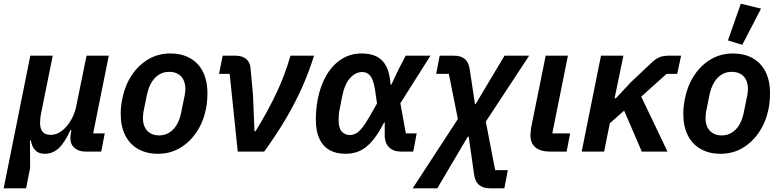

<svg xmlns="http://www.w3.org/2000/svg" viewBox="-40 -825 4247 1045"><path d="M102 200H-20L125 -522H247L184 -210Q181 -196 179.5 -181Q178 -166 178 -156Q178 -125 191.5 -108Q205 -91 235 -91Q261 -91 282.5 -103.5Q304 -116 322 -137Q342 -160 355.5 -188.5Q369 -217 375 -247L431 -522H552L467 -99H530L511 0H425Q389 0 366 -19.5Q343 -39 343 -73Q343 -80 344 -88.5Q345 -97 346 -103L349 -116H343Q310 -45 278 -16.5Q246 12 203 12Q170 12 151.5 -7.5Q133 -27 128 -61H123L124 88Z M820 12Q758 12 712.5 -13.5Q667 -39 642 -87.5Q617 -136 617 -205Q617 -228 619.5 -249Q622 -270 626 -290Q641 -362 677.5 -416.5Q714 -471 767.5 -502.5Q821 -534 887 -534Q948 -534 993.5 -509Q1039 -484 1064 -435.5Q1089 -387 1089 -317Q1089 -295 1087 -273.5Q1085 -252 1081 -232Q1067 -162 1030 -106.5Q993 -51 939.5 -19.5Q886 12 820 12ZM826 -88Q871 -88 903 -121Q935 -154 947 -217L965 -305Q966 -312 967.5 -321Q969 -330 969 -340Q969 -368 959 -389.5Q949 -411 929 -422.5Q909 -434 880 -434Q836 -434 804 -401.5Q772 -369 759 -306L741 -217Q740 -211 739 -202Q738 -193 738 -182Q738 -154 748 -133Q758 -112 778 -100Q798 -88 826 -88Z M1398 0H1254L1210 -423H1152L1172 -522H1240Q1279 -522 1300.5 -503.5Q1322 -485 1324 -450L1337 -308L1345 -111H1351Q1418 -220 1464.5 -318.5Q1511 -417 1541 -522H1669Q1645 -443 1608 -358Q1571 -273 1518.5 -183.5Q1466 -94 1398 0Z M2228 -99 2209 0H2141Q2101 0 2077 -24Q2053 -48 2054 -92V-159H2051Q2025 -109 2000.5 -76Q1976 -43 1950.5 -23.5Q1925 -4 1897.5 4Q1870 12 1840 12Q1789 12 1753 -8.5Q1717 -29 1698 -70.5Q1679 -112 1679 -174Q1679 -205 1682 -233.5Q1685 -262 1690 -288Q1705 -362 1738 -417.5Q1771 -473 1819.5 -503.5Q1868 -534 1927 -534Q1978 -534 2011.5 -516.5Q2045 -499 2063.5 -461.5Q2082 -424 2086 -364H2090L2129 -447L2168 -522H2303L2139 -263L2169 -99ZM1865 -90Q1880 -90 1896 -98Q1912 -106 1930 -128Q1948 -150 1971 -190L2012 -262L2002 -332Q1993 -390 1976 -411.5Q1959 -433 1932 -433Q1896 -433 1866.5 -401.5Q1837 -370 1823 -304L1809 -232Q1805 -215 1804 -201.5Q1803 -188 1803 -171Q1803 -128 1820 -109Q1837 -90 1865 -90Z M2353 -522H2429Q2469 -522 2490.5 -503.5Q2512 -485 2517 -445L2545 -259H2549L2706 -522H2840L2604 -163L2655 101H2724L2705 200H2628Q2590 200 2567.5 181.5Q2545 163 2540 122L2511 -81H2506L2340 200H2206L2452 -177L2403 -423H2334Z M3063 -99 3044 0H2954Q2901 0 2874 -23Q2847 -46 2847 -88Q2847 -95 2848 -105.5Q2849 -116 2850 -126L2930 -522H3051L2966 -99Z M3453 0 3357 -223 3279 -154 3248 0H3126L3231 -522H3353L3305 -290H3312L3393 -377L3512 -489Q3533 -508 3553 -515Q3573 -522 3603 -522H3667L3646 -423H3588L3450 -299L3593 0Z M3882 12Q3820 12 3774.5 -13.5Q3729 -39 3704 -87.5Q3679 -136 3679 -205Q3679 -228 3681.5 -249Q3684 -270 3688 -290Q3703 -362 3739.5 -416.5Q3776 -471 3829.5 -502.5Q3883 -534 3949 -534Q4010 -534 4055.5 -509Q4101 -484 4126 -435.5Q4151 -387 4151 -317Q4151 -295 4149 -273.5Q4147 -252 4143 -232Q4129 -162 4092 -106.5Q4055 -51 4001.5 -19.5Q3948 12 3882 12ZM3888 -88Q3933 -88 3965 -121Q3997 -154 4009 -217L4027 -305Q4028 -312 4029.5 -321Q4031 -330 4031 -340Q4031 -368 4021 -389.5Q4011 -411 3991 -422.5Q3971 -434 3942 -434Q3898 -434 3866 -401.5Q3834 -369 3821 -306L3803 -217Q3802 -211 3801 -202Q3800 -193 3800 -182Q3800 -154 3810 -133Q3820 -112 3840 -100Q3860 -88 3888 -88ZM4102 -778 4000 -581 3922 -605 3992 -805Z"/></svg>

Font: IBM Plex Sans SemiBold
Style: Italic
Weight: 600
Italic angle: -11.31°
Designer: Mike Abbink, Paul van der Laan, Pieter van Rosmalen
Foundry: Bold Monday
Version: Version 3.201